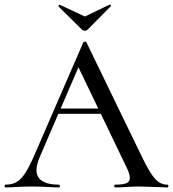

<svg xmlns="http://www.w3.org/2000/svg" viewBox="-25 -817 754 837"><path d="M230 -344H436L443 -321H215ZM704 0Q685 0 645 -2Q603 -4 585 -4Q562 -4 528 -2Q494 0 477 0Q473 0 473 -6Q473 -12 477 -12Q511 -12 526 -18.5Q541 -25 541 -42Q541 -59 526 -89L311 -536L343 -584L148 -132Q134 -98 134 -76Q134 -44 159 -28Q184 -12 231 -12Q236 -12 236 -6Q236 0 231 0Q213 0 179 -2Q141 -4 113 -4Q87 -4 51 -2Q19 0 -1 0Q-5 0 -5 -6Q-5 -12 -1 -12Q27 -12 46.5 -23Q66 -34 84 -61Q102 -88 125 -141L338 -632Q339 -635 345 -635.5Q351 -636 352 -632L592 -137Q627 -64 650.5 -38Q674 -12 704 -12Q709 -12 709 -6Q709 0 704 0ZM230 -790Q230 -793 232.5 -795.5Q235 -798 236 -796L345 -745L453 -797H454Q457 -797 458.5 -794.5Q460 -792 458 -790L356 -687Q352 -683 345 -683Q337 -683 333 -687L230 -789Z"/></svg>

Font: Cormorant Unicase Medium
Style: Regular
Weight: 500
Designer: Christian Thalmann (Catharsis Fonts)
Foundry: Catharsis Fonts
Version: Version 4.000